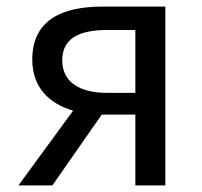

<svg xmlns="http://www.w3.org/2000/svg" viewBox="-20 -563 614 583"><path d="M482 0V-543H291C168 -543 78 -502 78 -382C78 -297 130 -248 202 -227L36 0H139L289 -215H391V0ZM306 -472H391V-281H306C218 -281 169 -316 169 -380C169 -445 218 -472 306 -472Z"/></svg>

Font: Spoqa Han Sans Neo
Style: Regular
Weight: 400
Designer: [Spoqa Han Sans Neo] Dong-huui Kim ___ Younghwa Kang ___ Yujin Lee ___ [Noto Sans] Ryoko NISHIZUKA ____ (kana & ideograp
Foundry: Spoqa (http://www.spoqa-han-sans.com)
Version: Version 1.100;hotconv 1.0.109;makeotfexe 2.5.65596